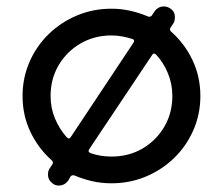

<svg xmlns="http://www.w3.org/2000/svg" viewBox="-20 -545 692 596"><path d="M518 -472 510 -460Q505 -453 511 -447Q553 -410 577.5 -358.5Q602 -307 602 -247Q602 -191 580.5 -141.5Q559 -92 521 -55Q483 -18 433 3Q383 24 326 24Q295 24 266.5 17.5Q238 11 212 0Q210 -1 207 -1Q202 -1 199 3L192 15Q181 31 162 31Q152 31 144 25Q129 14 129 -3Q129 -15 134 -22L142 -34Q147 -41 141 -47Q99 -84 74.5 -135.5Q50 -187 50 -247Q50 -303 71.5 -352.5Q93 -402 131 -439Q169 -476 219 -497Q269 -518 326 -518Q356 -518 384.5 -511.5Q413 -505 439 -494Q441 -493 443 -493Q449 -493 452 -498L460 -510Q471 -525 489 -525Q499 -525 508 -519Q523 -510 523 -491Q523 -487 522 -482Q521 -477 518 -472ZM137 -247Q137 -210 150.5 -177.5Q164 -145 187 -119Q195 -111 200 -120L394 -412Q400 -421 391 -424Q375 -429 359 -432Q343 -435 326 -435Q273 -435 230 -410Q187 -385 162 -342.5Q137 -300 137 -247ZM326 -59Q380 -59 422.5 -84Q465 -109 490 -151.5Q515 -194 515 -247Q515 -284 501.5 -317Q488 -350 465 -375Q457 -383 452 -374L257 -82Q255 -78 255 -76Q255 -73 260 -70Q291 -59 326 -59Z"/></svg>

Font: Kiwi Maru Medium
Style: Regular
Weight: 500
Designer: Hiroki-Chan
Version: Version 1.100